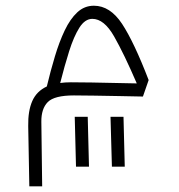

<svg xmlns="http://www.w3.org/2000/svg" viewBox="-20 -332 626 671"><path d="M82.5 319.3 78.6 108.9Q77.6 55.7 92.8 21.2Q107.9 -13.2 143.6 -29.8Q156.7 -84.5 171.9 -135Q187 -185.5 206.1 -225.6Q225.1 -265.6 250 -288.8Q274.9 -312 308.1 -312Q364.7 -312 406.5 -248.8Q448.2 -185.5 499.5 -52.2L479.5 5.4Q439.9 4.4 394.5 3.7Q349.1 2.9 307.9 2.2Q266.6 1.5 238.3 1.5Q169.9 1.5 147 24.7Q124 47.9 124.5 93.8L127.4 319.3ZM190.4 -42Q207.5 -44.4 227.5 -44.4Q259.3 -44.4 300.8 -43.7Q342.3 -43 384 -42Q425.8 -41 458 -40.5Q413.6 -143.6 378.7 -204.8Q343.8 -266.1 302.7 -266.1Q276.9 -266.1 257.3 -235.1Q237.8 -204.1 221.7 -153.1Q205.6 -102.1 190.4 -42ZM245.6 250.5 241.2 76.2H286.6L291 250.5ZM371.1 250.5 366.2 76.2H411.6L416 250.5Z"/></svg>

Font: Cascadia Code NF ExtraLight
Style: Regular
Weight: 200
Monospace: yes
Designer: Aaron Bell
Foundry: Saja Typeworks
Version: Version 2404.023; ttfautohint (v1.8.4)